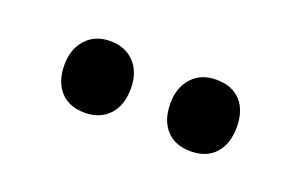

<svg xmlns="http://www.w3.org/2000/svg" viewBox="-34 -778 487 310"><g transform="rotate(20 209.5 -622.5)"><path d="M243 -623Q243 -650 258.5 -667Q274 -684 300 -684Q327 -684 342 -668Q357 -652 357 -623Q357 -594 342 -577.5Q327 -561 300 -561Q273 -561 258 -577.5Q243 -594 243 -623ZM61 -623Q61 -650 76.5 -667Q92 -684 118 -684Q144 -684 159.5 -667.5Q175 -651 175 -623Q175 -594 159.5 -577.5Q144 -561 118 -561Q91 -561 76 -577.5Q61 -594 61 -623Z"/></g></svg>

Font: Andada Pro SemiBold
Style: Regular
Weight: 600
Designer: Carolina Giovagnoli
Foundry: Huerta Tipografica
Version: Version 3.005